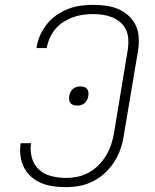

<svg xmlns="http://www.w3.org/2000/svg" viewBox="-20 -763 640 791"><path d="M252 8Q225 8 199.5 4.5Q174 1 151 -8.5Q128 -18 109.5 -34Q91 -50 79.5 -72Q68 -94 64.5 -120Q61 -146 65 -172Q65 -172 65 -172.5Q65 -173 66 -173H108Q108 -173 108 -172.5Q108 -172 108 -172Q103 -142 111.5 -112.5Q120 -83 141 -64Q162 -45 191.5 -37.5Q221 -30 252 -30Q276 -30 300 -35Q324 -40 346.5 -52.5Q369 -65 387 -83.5Q405 -102 418 -124Q431 -146 438.5 -169.5Q446 -193 450 -217L507 -562Q510 -583 508.5 -603.5Q507 -624 498.5 -641.5Q490 -659 475.5 -671.5Q461 -684 442.5 -691.5Q424 -699 404 -702Q384 -705 363 -705Q342 -705 321.5 -702Q301 -699 281 -692Q261 -685 242 -673Q223 -661 209 -644.5Q195 -628 186 -608.5Q177 -589 173 -568Q173 -567 173 -566.5Q173 -566 173 -565H130Q131 -566 131 -567Q131 -568 131 -569Q135 -595 146 -619Q157 -643 174 -664.5Q191 -686 214 -701.5Q237 -717 261.5 -726.5Q286 -736 311.5 -739.5Q337 -743 363 -743Q390 -743 416.5 -739.5Q443 -736 466.5 -726Q490 -716 509 -699Q528 -682 539 -659Q550 -636 551.5 -609Q553 -582 549 -556L491 -211Q487 -182 478 -154Q469 -126 453 -100Q437 -74 414.5 -52.5Q392 -31 365 -17Q338 -3 309 2.5Q280 8 252 8ZM299 -328Q291 -328 283.5 -330Q276 -332 271 -337.5Q266 -343 265 -350.5Q264 -358 265 -366Q266 -374 269.5 -382Q273 -390 279.5 -396Q286 -402 294.5 -404.5Q303 -407 311 -407Q318 -407 325.5 -405Q333 -403 338 -397.5Q343 -392 344 -384.5Q345 -377 344 -369Q343 -361 339.5 -353Q336 -345 329.5 -339Q323 -333 315 -330.5Q307 -328 299 -328Z"/></svg>

Font: Iosevka Curly XLtExObl
Style: Regular
Weight: 200
Width: 7
Italic angle: -9°
Monospace: yes
Designer: Belleve Invis
Foundry: Belleve Invis
Version: Version 11.0.1; ttfautohint (v1.8.3)